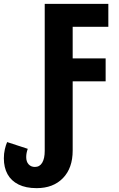

<svg xmlns="http://www.w3.org/2000/svg" viewBox="-41 -734 616 996"><path d="M149 242Q93 242 55 223Q17 204 -2 169.5Q-21 135 -21 87Q-21 63 -16 41Q-11 19 -4 3L103 38Q99 49 97 59.5Q95 70 95 81Q95 105 107.5 118.5Q120 132 140 132Q165 132 178 110Q191 88 191 49V-714H521V-595H336V-431H507V-312H336V47Q336 138 285.5 190Q235 242 149 242Z"/></svg>

Font: Noto Sans Display Condensed
Style: Bold
Weight: 700
Width: 3
Designer: Monotype Design Team
Foundry: Monotype Imaging Inc.
Version: Version 2.003